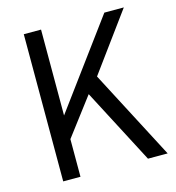

<svg xmlns="http://www.w3.org/2000/svg" viewBox="-101 -751 768 838"><g transform="rotate(-15 283.0 -332.5)"><path d="M534 -665 343 -404 554 0H465L288 -339L160 -170V0H82V-665H160V-277L446 -665Z"/></g></svg>

Font: BreeCF
Style: Light
Weight: 300
Designer: Veronika Burian, Jos Scaglione
Foundry: TypeTogether
Version: Version 0.0.2